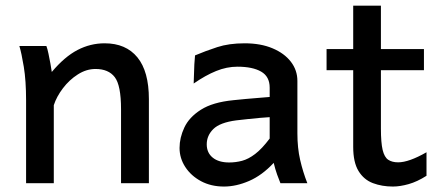

<svg xmlns="http://www.w3.org/2000/svg" viewBox="-20 -665 1604 697"><path d="M520.5 0H419.4Q419.4 -10.7 419.4 -44.9Q419.4 -79.1 419.4 -122.3Q419.4 -165.5 419.4 -205.6Q419.4 -245.6 419.4 -268.6Q419.4 -355 396.7 -384.8Q374 -414.6 326.7 -414.6Q293.5 -414.6 262.5 -394.8Q231.4 -375 208.5 -344.7Q185.5 -314.5 175.3 -283.2V0H74.7Q74.7 -11.2 74.7 -46.6Q74.7 -82 74.7 -128.7Q74.7 -175.3 74.7 -221.7Q74.7 -268.1 74.7 -300.3Q74.7 -372.1 66.4 -422.4Q58.1 -472.7 50.3 -498H148.4Q152.3 -487.8 156 -470Q159.7 -452.1 163.1 -433.8Q166.5 -415.5 168 -403.8Q214.4 -459 261.2 -483.4Q308.1 -507.8 359.9 -507.8Q437 -507.8 478.8 -456.8Q520.5 -405.8 520.5 -305.2Q520.5 -283.2 520.5 -248.8Q520.5 -214.4 520.5 -175.3Q520.5 -136.2 520.5 -99.9Q520.5 -63.5 520.5 -36.6Q520.5 -9.8 520.5 0Z M793 12.2Q746.1 12.2 709.7 -7.3Q673.3 -26.9 652.6 -58.8Q631.8 -90.8 631.8 -127.9Q631.8 -165 649.2 -202.1Q666.5 -239.3 709.2 -266.6Q752 -293.9 827.1 -301.3Q844.2 -303.2 871.6 -305.7Q898.9 -308.1 924.1 -310.1Q949.2 -312 959 -313V-346.7Q959 -387.2 928 -405Q897 -422.9 841.8 -422.9Q803.2 -422.9 764.6 -407.2Q726.1 -391.6 683.1 -361.8Q683.6 -372.6 684.1 -391.8Q684.6 -411.1 685.5 -431.2Q686.5 -451.2 688 -463.9Q726.1 -480 768.6 -493.9Q811 -507.8 868.2 -507.8Q926.3 -507.8 969.2 -489.7Q1012.2 -471.7 1035.9 -440.9Q1059.6 -410.2 1059.6 -371.1V-180.7Q1059.6 -127.9 1069.6 -84.5Q1079.6 -41 1095.7 0H998Q993.2 -11.2 986.1 -31Q979 -50.8 973.6 -73.7Q931.2 -28.3 884.3 -8.1Q837.4 12.2 793 12.2ZM812 -75.2Q835.9 -75.2 858.9 -81.3Q881.8 -87.4 906.2 -106Q930.7 -124.5 959 -162.1V-239.7Q947.3 -239.3 924.1 -237.1Q900.9 -234.9 876.7 -232.4Q852.5 -230 837.4 -228Q778.3 -220.2 754.4 -196.5Q730.5 -172.9 730.5 -141.1Q730.5 -110.4 752.2 -92.8Q773.9 -75.2 812 -75.2Z M1528.3 -112.3V-26.9Q1494.6 -5.4 1463.4 3.4Q1432.1 12.2 1406.2 12.2Q1366.7 12.2 1333.7 -0.2Q1300.8 -12.7 1281.5 -44.2Q1262.2 -75.7 1262.2 -131.8Q1262.2 -163.1 1262.2 -220.9Q1262.2 -278.8 1262.2 -351.1Q1262.2 -423.3 1262.2 -499.8Q1262.2 -576.2 1262.2 -644.5H1362.8Q1362.8 -584.5 1362.8 -517.3Q1362.8 -450.2 1362.8 -387.2Q1362.8 -324.2 1362.8 -274.2Q1362.8 -224.1 1362.8 -198.2Q1362.8 -147 1369.1 -120.6Q1375.5 -94.2 1389.4 -85Q1403.3 -75.7 1425.3 -75.7Q1464.4 -75.7 1528.3 -112.3ZM1519 -410.2H1165.5V-486.8H1519Z"/></svg>

Font: Kanchenjunga Medium
Style: Regular
Weight: 500
Version: Version 2.001